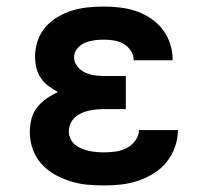

<svg xmlns="http://www.w3.org/2000/svg" viewBox="-20 -558 640 586"><path d="M298 8Q271 8 245 5.5Q219 3 194 -5Q169 -13 146 -26Q123 -39 105.5 -59Q88 -79 79.5 -104Q71 -129 71 -155Q71 -175 76 -195Q81 -215 93.5 -230.5Q106 -246 122.5 -257.5Q139 -269 157 -277Q142 -285 128 -295.5Q114 -306 104.5 -320Q95 -334 91 -351Q87 -368 87 -385Q87 -410 95 -433.5Q103 -457 119 -475.5Q135 -494 156.5 -506.5Q178 -519 201 -526Q224 -533 248.5 -535.5Q273 -538 297 -538Q322 -538 347 -535Q372 -532 395.5 -524Q419 -516 440 -502Q461 -488 476 -468.5Q491 -449 499 -425Q507 -401 507 -376Q507 -376 507 -375.5Q507 -375 507 -374H388Q388 -375 388 -375Q388 -375 388 -375Q388 -390 379 -403.5Q370 -417 356.5 -424.5Q343 -432 328 -434.5Q313 -437 297 -437Q282 -437 267.5 -435Q253 -433 239.5 -427.5Q226 -422 216 -410Q206 -398 206 -383Q206 -368 216 -355.5Q226 -343 240 -336.5Q254 -330 269.5 -328Q285 -326 300 -326H364V-225H300Q288 -225 276 -224Q264 -223 252 -220.5Q240 -218 229 -213Q218 -208 209 -200Q200 -192 195 -180.5Q190 -169 190 -157Q190 -146 195 -135Q200 -124 209 -116.5Q218 -109 229 -104.5Q240 -100 251.5 -97.5Q263 -95 274.5 -94Q286 -93 298 -93Q315 -93 333 -95.5Q351 -98 366.5 -106Q382 -114 393 -129Q404 -144 404 -161H523Q523 -135 514 -109.5Q505 -84 488.5 -63.5Q472 -43 449.5 -29Q427 -15 402 -6.5Q377 2 350.5 5Q324 8 298 8Z"/></svg>

Font: Iosevka Slab Extended
Style: Bold
Weight: 700
Width: 7
Monospace: yes
Designer: Belleve Invis
Foundry: Belleve Invis
Version: Version 11.1.0; ttfautohint (v1.8.3)